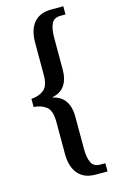

<svg xmlns="http://www.w3.org/2000/svg" viewBox="-133 -814 614 996"><g transform="rotate(-15 173.5 -316.5)"><path d="M251 127Q189 127 157 88.5Q125 50 125 -17V-190Q125 -251 98 -272Q71 -293 31 -295V-339Q71 -341 98 -362Q125 -383 125 -443V-616Q125 -685 157 -722.5Q189 -760 251 -760H315V-716H288Q253 -716 240 -689.5Q227 -663 227 -612V-441Q227 -392 205.5 -360Q184 -328 139 -319V-317Q184 -307 205.5 -274.5Q227 -242 227 -193V-20Q227 30 240 56.5Q253 83 288 83H315V127Z"/></g></svg>

Font: Noto Serif Tamil ExtraCondensed Medium
Style: Regular
Weight: 500
Width: 2
Designer: Indian Type Foundry, Tom Grace, and the Monotype Design Team
Foundry: Monotype Imaging Inc.
Version: Version 2.004; ttfautohint (v1.8.4.7-5d5b)